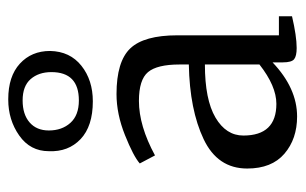

<svg xmlns="http://www.w3.org/2000/svg" viewBox="-154 -560 723 454"><g transform="rotate(-90 207.0 -333.5)"><path d="M35 -110Q35 -180 104.5 -213Q174 -246 281 -248V-270Q281 -323 263 -344.5Q245 -366 195 -366Q136 -366 66 -328L47 -364Q64 -379 114 -399Q164 -419 211 -419Q288 -419 319 -386.5Q350 -354 350 -275V-35H395V-4Q348 7 320 7Q301 7 293.5 1Q286 -5 286 -26V-50Q225 8 158 8Q105 8 70 -22Q35 -52 35 -110ZM188 -41Q230 -41 281 -81V-210Q198 -210 155.5 -185Q113 -160 113 -119Q113 -41 188 -41ZM194 -475Q135 -475 104.5 -504Q74 -533 76 -579Q76 -623 113 -649Q150 -675 198 -675H199Q253 -675 283 -647.5Q313 -620 313 -576Q312 -529 278 -502Q244 -475 194 -475ZM196 -508Q263 -508 263 -573Q263 -603 246.5 -622Q230 -641 196 -641Q163 -641 144 -624.5Q125 -608 125 -579Q125 -548 143 -528Q161 -508 196 -508Z"/></g></svg>

Font: Aikya
Style: Regular
Weight: 400
Designer: Neelakash Kshetrimayum (Latin subset based on Merriweather by Eben Sorkin)
Foundry: Brand New Type
Version: Version 1.00 b005